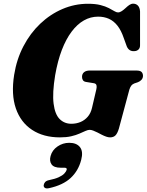

<svg xmlns="http://www.w3.org/2000/svg" viewBox="-20 -734 798 1044"><path d="M458.5 -713.5Q499 -713.5 526.2 -706.5Q553.5 -699.5 571.8 -690Q590 -680.5 601.5 -673.5Q613 -666.5 621.5 -666.5Q631.5 -666.5 642 -673.5Q652.5 -680.5 662.8 -690.2Q673 -700 683.2 -707Q693.5 -714 704 -714Q720 -714 730 -703.5Q740 -693 741.5 -672V-492Q742.5 -474 733.5 -465.2Q724.5 -456.5 711.5 -456Q697 -454.5 686.2 -461Q675.5 -467.5 669.5 -481.5L653 -527Q639 -568.5 618.8 -594.2Q598.5 -620 572.2 -631.8Q546 -643.5 513.5 -643.5Q472.5 -643.5 436.2 -623Q400 -602.5 369.5 -562Q339 -521.5 316.2 -462.2Q293.5 -403 280 -325.5Q264 -228 271.5 -169.8Q279 -111.5 304.8 -86.2Q330.5 -61 368 -61Q394.5 -61 417.5 -70.5Q440.5 -80 457.2 -99.5Q474 -119 480.5 -148.5L504 -249Q507 -262 504.5 -270.8Q502 -279.5 490.5 -281.5L447.5 -288.5Q435.5 -290.5 430.8 -298.2Q426 -306 426 -316Q426 -332 436.8 -341.2Q447.5 -350.5 468.5 -350.5H721Q743 -350.5 750.2 -342.2Q757.5 -334 757.5 -321Q757 -308.5 749.2 -300Q741.5 -291.5 730 -287L709.5 -280Q699 -275.5 693.5 -268Q688 -260.5 683.5 -247L626.5 -35Q618.5 -8.5 607.8 2.2Q597 13 578.5 13Q569 13 557.5 9Q546 5 533.8 -1.2Q521.5 -7.5 509.5 -13.8Q497.5 -20 486.5 -24Q475.5 -28 467.5 -28Q458.5 -28 444.8 -22Q431 -16 412 -7.5Q393 1 367 7Q341 13 306 13Q216.5 13 154.5 -27.8Q92.5 -68.5 66.2 -144.5Q40 -220.5 57 -327.5Q70.5 -412 107.5 -482.8Q144.5 -553.5 198.8 -605Q253 -656.5 319.5 -685Q386 -713.5 458.5 -713.5ZM310 178Q273.5 178 260.5 160Q247.5 142 255 114.5Q263.5 82.5 292.5 62.5Q321.5 42.5 356.5 42.5Q396.5 42.5 415 66.2Q433.5 90 421.5 135.5Q406 195 364.2 233.8Q322.5 272.5 247.5 289Q232 292.5 224.5 287.8Q217 283 217.5 273.5Q218.5 264 225.2 256.2Q232 248.5 246.5 245.5Q279 239 299.2 229.8Q319.5 220.5 329.8 209.5Q340 198.5 342.5 189.5Q345.5 178 330.5 178Z"/></svg>

Font: Fraunces ExtraBold
Style: Italic
Weight: 800
Italic angle: -16°
Version: Version 1.000;[b76b70a41]